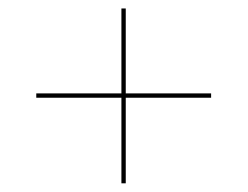

<svg xmlns="http://www.w3.org/2000/svg" viewBox="-20 -606 570 442"><path d="M63.5 -381V-391H466V-381ZM259.5 -184V-586.5H269.5V-184Z"/></svg>

Font: Bodoni Moda 72pt
Style: Bold
Weight: 700
Designer: Owen Earl
Foundry: indestructible type
Version: Version 2.004